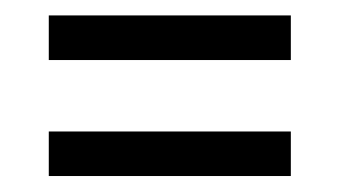

<svg xmlns="http://www.w3.org/2000/svg" viewBox="-20 -358 432 244"><path d="M42 -281.7V-338.4H349.6V-281.7ZM42 -134.3V-190.9H349.6V-134.3Z"/></svg>

Font: Markazi Text Medium
Style: Regular
Weight: 500
Designer: Borna Izadpanah (Arabic designer), Fiona Ross (Arabic design director) and Florian Runge (Latin designer)
Foundry: Borna Izadpanah and Florian Runge
Version: Version 1.001